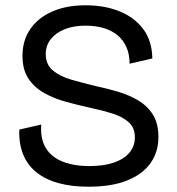

<svg xmlns="http://www.w3.org/2000/svg" viewBox="-20 -693 670 726"><path d="M314 13Q250 13 200 -1Q150 -15 116.5 -42.5Q83 -70 67 -110.5Q51 -151 53 -203L136 -222Q132 -168 153.5 -133Q175 -98 218 -81.5Q261 -65 318 -65Q373 -65 411.5 -78.5Q450 -92 470 -116.5Q490 -141 490 -174Q490 -210 466.5 -231Q443 -252 404.5 -264Q366 -276 319 -286Q273 -296 228 -308.5Q183 -321 146 -342Q109 -363 87 -396.5Q65 -430 65 -482Q65 -540 94.5 -583Q124 -626 177.5 -649.5Q231 -673 304 -673Q376 -673 432.5 -650Q489 -627 522 -582.5Q555 -538 556 -472L470 -452Q470 -488 458 -515Q446 -542 424 -560Q402 -578 371.5 -587Q341 -596 303 -596Q258 -596 224.5 -582.5Q191 -569 172 -545Q153 -521 153 -488Q153 -449 180 -426.5Q207 -404 250.5 -391.5Q294 -379 344 -367Q387 -358 428.5 -345.5Q470 -333 504 -312.5Q538 -292 558.5 -259Q579 -226 579 -175Q579 -118 549 -76Q519 -34 460.5 -10.5Q402 13 314 13Z"/></svg>

Font: Bricolage Grotesque 48pt Condensed ExtraBold
Style: Regular
Weight: 400
Version: Version 1.000;gftools[0.9.30]